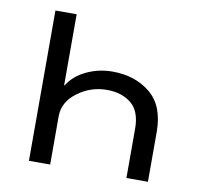

<svg xmlns="http://www.w3.org/2000/svg" viewBox="-64 -593 693 661"><g transform="rotate(10 282.0 -262.5)"><path d="M78.1 0V-525.4H152.3V-277.3H154.3Q175.8 -312.5 218.3 -332.5Q260.7 -352.5 308.6 -352.5Q387.7 -352.5 440.9 -309.1Q494.1 -265.6 494.1 -173.8V0H418.9V-171.9Q418.9 -233.4 385.7 -260.3Q352.5 -287.1 300.8 -287.1Q244.1 -287.1 198.2 -252.9Q152.3 -218.8 152.3 -168.9V0Z"/></g></svg>

Font: Gothic A1
Style: Regular
Weight: 400
Designer: HanYang I&C Co.,Ltd.
Foundry: HanYang I&C Co.,Ltd.
Version: Version 2.50